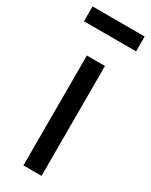

<svg xmlns="http://www.w3.org/2000/svg" viewBox="-197 -775 643 817"><g transform="rotate(30 124.0 -366.5)"><path d="M-3.5 -660V-733H252.5V-660ZM80 0V-540H169V0Z"/></g></svg>

Font: Vela Sans Med
Style: Regular
Weight: 500
Designer: Principal design: Mikhail Sharanda - project Manrope.
Design modification: Ravid Balaliev
Foundry: Mikhail Sharanda
Version: Version 1.001